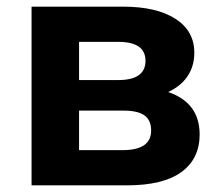

<svg xmlns="http://www.w3.org/2000/svg" viewBox="-20 -558 662 578"><path d="M581 -153Q581 -80 526 -40Q471 0 362 0H75V-538H350Q451 -538 508 -501.5Q565 -465 565 -399Q565 -359 544.5 -328.5Q524 -298 486 -281Q581 -249 581 -153ZM218 -317H336Q418 -317 418 -375Q418 -432 336 -432H218ZM435 -165Q435 -196 415 -210.5Q395 -225 352 -225H218V-106H349Q435 -106 435 -165Z"/></svg>

Font: Montserrat-Bold
Style: Bold
Weight: 700
Version: Version 7.200